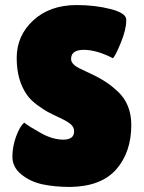

<svg xmlns="http://www.w3.org/2000/svg" viewBox="-20 -729 571 759"><path d="M76 -244Q95 -229 141.5 -203Q188 -177 230.5 -177Q273 -177 273 -210Q273 -225 261 -236.5Q249 -248 217 -263Q185 -278 169 -286.5Q153 -295 126.5 -314.5Q100 -334 86 -355Q46 -412 46 -500Q46 -588 111.5 -648.5Q177 -709 283 -709Q355 -709 416 -693.5Q477 -678 479 -653Q479 -650 479 -647Q479 -612 457 -558.5Q435 -505 426 -499Q362 -532 311.5 -532Q261 -532 261 -496Q261 -474 298 -457Q306 -453 321 -446Q336 -439 355.5 -429.5Q375 -420 397.5 -405.5Q420 -391 446 -367Q499 -317 499 -235Q499 -128 440 -60Q381 8 258 10Q198 10 149.5 0Q101 -10 65 -39Q29 -68 29 -109Q29 -150 44 -190.5Q59 -231 76 -244Z"/></svg>

Font: Lilita One Rus
Style: Regular
Weight: 400
Designer: Juan Montoreano
Foundry: Juan Montoreano
Version: Version 1.002